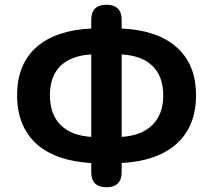

<svg xmlns="http://www.w3.org/2000/svg" viewBox="-20 -774 896 808"><path d="M428 14Q364 14 364 -50V-88Q217 -96 135 -167Q52 -242 52 -373Q52 -505 135 -577Q216 -647 364 -654V-690Q364 -754 428 -754Q492 -754 492 -690V-654Q641 -647 721 -577Q805 -505 805 -373Q805 -241 721 -167Q640 -96 492 -88V-50Q492 14 428 14ZM364 -198V-371V-545Q281 -540 236 -498Q190 -454 190 -373Q190 -292 236 -247Q281 -203 364 -198ZM492 -198Q575 -203 620 -247Q667 -292 667 -373Q667 -454 620 -498Q576 -540 492 -545V-371Z"/></svg>

Font: GenSenRounded TW B
Style: Regular
Weight: 700
Version: Version 1.501;PS 1;hotconv 16.6.51;makeotf.lib2.5.65220